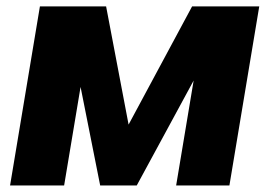

<svg xmlns="http://www.w3.org/2000/svg" viewBox="-20 -565 815 585"><path d="M371.8 -185.4 565.3 -545.5H769.9L679 0H516.7L570 -319.6L396.7 0H285.2L225.5 -300.1L175.4 0H10.7L101.6 -545.5H303.3Z"/></svg>

Font: Inter UI Extra Bold
Style: Italic
Weight: 800
Italic angle: 9.39999°
Designer: Rasmus Andersson
Foundry: rsms
Version: 3.2;8d6f07862